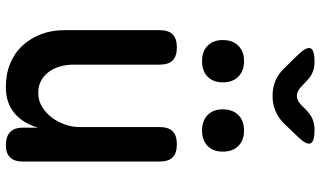

<svg xmlns="http://www.w3.org/2000/svg" viewBox="-234 -824 1069 640"><g transform="rotate(90 300.0 -504.5)"><path d="M404 -234V-502Q404 -532 418 -546Q432 -560 461 -560Q491 -560 505 -546Q519 -532 519 -502V-47Q519 -18 505 -4Q491 10 464 10Q436 10 421 -4Q406 -18 406 -47V-97Q391 -46 357 -18Q323 10 271 10Q227 10 192 -4.5Q157 -19 132.5 -45.5Q108 -72 94.5 -107.5Q81 -143 81 -186V-502Q81 -532 95 -546Q109 -560 139 -560Q168 -560 182 -546Q196 -532 196 -502V-214Q196 -192 202 -171Q208 -150 219.5 -134Q231 -118 248.5 -108Q266 -98 290 -98Q316 -98 337 -111Q358 -124 372.5 -143.5Q387 -163 395.5 -187Q404 -211 404 -234ZM416 -644Q383 -644 364 -662.5Q345 -681 345 -713Q345 -746 364 -765Q383 -784 416 -784Q448 -784 467 -765Q486 -746 486 -713Q486 -681 467 -662.5Q448 -644 416 -644ZM184 -644Q152 -644 133 -662.5Q114 -681 114 -713Q114 -746 133 -765Q152 -784 184 -784Q217 -784 236 -765Q255 -746 255 -713Q255 -681 236 -662.5Q217 -644 184 -644ZM186 -1019Q206 -1019 221.5 -1012.5Q237 -1006 251 -992L268 -976Q284 -960 300 -960Q316 -960 332 -976L348 -992Q362 -1006 378 -1012.5Q394 -1019 414 -1019Q453 -1019 458.5 -1005.5Q464 -992 437 -964L392 -917Q373 -898 350 -888.5Q327 -879 300 -879Q273 -879 250 -888.5Q227 -898 209 -917L163 -964Q136 -992 141.5 -1005.5Q147 -1019 186 -1019Z"/></g></svg>

Font: Maple Mono SemiBold
Style: Regular
Weight: 600
Monospace: yes
Designer: subframe7536
Version: Version 7.000